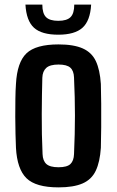

<svg xmlns="http://www.w3.org/2000/svg" viewBox="-20 -801 504 830"><path d="M233 9Q135 9 94.5 -30.5Q54 -70 49 -162Q48 -187 47 -222.5Q46 -258 46 -297Q46 -336 46.5 -373.5Q47 -411 49 -438Q54 -532 94.5 -570.5Q135 -609 233 -609Q299 -609 338 -591.5Q377 -574 394.5 -536.5Q412 -499 416 -438Q417 -403 417.5 -352.5Q418 -302 417.5 -250.5Q417 -199 416 -162Q412 -101 394 -63Q376 -25 337 -8Q298 9 233 9ZM233 -78Q270 -78 284.5 -92Q299 -106 300 -135Q304 -224 304 -301.5Q304 -379 300 -466Q299 -495 284 -508.5Q269 -522 233 -522Q196 -522 180 -507.5Q164 -493 163 -465Q161 -394 160.5 -307.5Q160 -221 164 -135Q165 -106 180.5 -92Q196 -78 233 -78ZM90 -781H163Q163 -743 179 -727Q195 -711 232 -711Q269 -711 285 -727Q301 -743 301 -781H374Q370 -711 336.5 -681Q303 -651 232 -651Q160 -651 127 -681Q94 -711 90 -781Z"/></svg>

Font: Big Shoulders Text
Style: Bold
Weight: 700
Designer: Patric King
Foundry: XO Type Co
Version: Version 1.000; ttfautohint (v1.8.2)